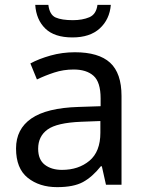

<svg xmlns="http://www.w3.org/2000/svg" viewBox="-20 -760 601 790"><path d="M288 -545Q386 -545 433 -502Q480 -459 480 -365V0H416L399 -76H395Q360 -32 321.5 -11Q283 10 215 10Q142 10 94 -28.5Q46 -67 46 -149Q46 -229 109 -272.5Q172 -316 303 -320L394 -323V-355Q394 -422 365 -448Q336 -474 283 -474Q241 -474 203 -461.5Q165 -449 132 -433L105 -499Q140 -518 188 -531.5Q236 -545 288 -545ZM314 -259Q214 -255 175.5 -227Q137 -199 137 -148Q137 -103 164.5 -82Q192 -61 235 -61Q303 -61 348 -98.5Q393 -136 393 -214V-262ZM436 -740Q431 -680 390.5 -643Q350 -606 278 -606Q204 -606 166.5 -642.5Q129 -679 125 -740H179Q184 -699 209 -688Q234 -677 280 -677Q319 -677 347.5 -689Q376 -701 381 -740Z"/></svg>

Font: Noto Sans Palmyrene
Style: Regular
Weight: 400
Designer: Monotype Design Team
Foundry: Monotype Imaging Inc.
Version: Version 2.001; ttfautohint (v1.8.4.7-5d5b)